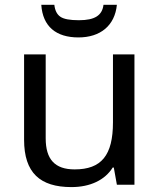

<svg xmlns="http://www.w3.org/2000/svg" viewBox="-20 -760 658 790"><path d="M302.7 -606C393.1 -606 452.6 -654.8 460.9 -740.2H405.8C400.4 -696.8 370.6 -676.8 304.7 -676.8C267.1 -676.8 241.7 -681.6 228 -691.4C214.4 -700.7 206.1 -717.3 203.6 -740.2H149.9C155.8 -650.9 210.9 -606 302.7 -606ZM79.1 -536.1V-185.1C79.1 -48.8 145 9.8 273.9 9.8C351.6 9.8 412.1 -19.5 443.8 -70.8H448.2L460.9 0H533.2V-536.1H444.8V-256.8C444.8 -120.6 397 -63 287.1 -63C205.6 -63 168 -104.5 168 -190.9V-536.1Z"/></svg>

Font: Noto Reveo Sans
Style: Regular
Weight: 400
Designer: Monotype Design team
Foundry: Monotype Imaging Inc.
Version: Version 1.04